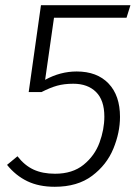

<svg xmlns="http://www.w3.org/2000/svg" viewBox="-20 -705 533 736"><path d="M7 -73 47 -106Q74 -71 108.5 -55Q143 -39 191 -39Q258 -39 300.5 -73.5Q343 -108 361.5 -158.5Q380 -209 380 -258Q380 -321 348 -352.5Q316 -384 261 -384Q226 -384 199 -376.5Q172 -369 139 -352H90L137 -685H480L465 -637H187L153 -399Q211 -431 274 -431Q352 -431 396 -385Q440 -339 440 -257Q440 -197 414.5 -135Q389 -73 333 -31Q277 11 190 11Q129 11 84.5 -10.5Q40 -32 7 -73Z"/></svg>

Font: FiraGO Light
Style: Italic
Weight: 300
Italic angle: -8°
Designer: bBox Type GmbH
Foundry: bBox Type GmbH
Version: Version 1.001